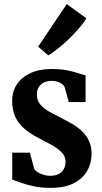

<svg xmlns="http://www.w3.org/2000/svg" viewBox="-20 -901 494 932"><path d="M224.5 11Q179.5 11 143.8 3.2Q108 -4.5 82 -14Q56 -23.5 39.5 -29V-160H125L146 -81.5Q149.5 -73.5 161.8 -65.8Q174 -58 190.5 -52.8Q207 -47.5 222 -47.5Q247.5 -47.5 264.2 -56Q281 -64.5 289.5 -80.2Q298 -96 298 -116Q298 -143.5 277.8 -163.2Q257.5 -183 224.8 -200.5Q192 -218 153.5 -238.5Q118.5 -258 92.8 -281.2Q67 -304.5 53 -336.5Q39 -368.5 39 -412Q39 -457 62 -491.8Q85 -526.5 128 -546.2Q171 -566 231 -566Q276 -566 307 -559.5Q338 -553 359.5 -545.8Q381 -538.5 395.5 -536V-405.5H314L293 -480Q290 -487 281 -493.5Q272 -500 259.2 -504.2Q246.5 -508.5 232.5 -508.5Q210 -508.5 193.5 -500.8Q177 -493 168 -478.2Q159 -463.5 159 -443.5Q159 -413 176.2 -393Q193.5 -373 220.5 -358.2Q247.5 -343.5 276 -329Q303.5 -315 330 -299.8Q356.5 -284.5 377.8 -264.5Q399 -244.5 411.8 -217.5Q424.5 -190.5 424.5 -153Q424.5 -110 403.8 -72.5Q383 -35 339 -12Q295 11 224.5 11ZM214 -632.5 165 -674.5 304 -881 399.5 -812Q386.5 -790.5 363.8 -764Q341 -737.5 314 -711.5Q287 -685.5 261 -664.8Q235 -644 215 -632.5Z"/></svg>

Font: Merriweather 24pt SemiCondensed
Style: Bold
Weight: 700
Width: 4
Designer: Eben Sorkin
Foundry: Eben Sorkin
Version: Version 2.100